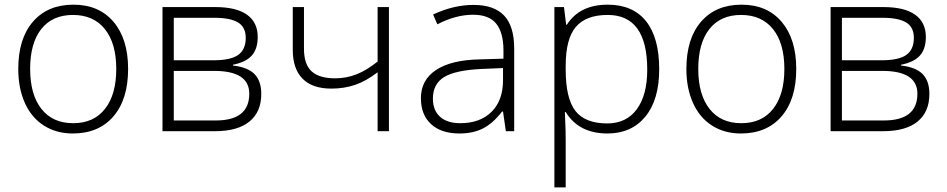

<svg xmlns="http://www.w3.org/2000/svg" viewBox="-20 -561 4049 821"><path d="M58.1 -266.1Q58.1 -396 121.1 -468.5Q184.1 -541 293.9 -541Q403.3 -541 465.6 -467.5Q527.8 -394 527.8 -266.1Q527.8 -136.2 464.8 -63.2Q401.9 9.8 291 9.8Q221.2 9.8 168 -23.9Q114.7 -57.6 86.4 -120.6Q58.1 -183.6 58.1 -266.1ZM108.9 -266.1Q108.9 -156.7 157 -95.5Q205.1 -34.2 293 -34.2Q380.9 -34.2 429 -95.5Q477.1 -156.7 477.1 -266.1Q477.1 -376 428.5 -436.5Q379.9 -497.1 292 -497.1Q204.1 -497.1 156.5 -436.8Q108.9 -376.5 108.9 -266.1Z M674.8 0V-530.8H899.9Q990.7 -530.8 1036.4 -498Q1082 -465.3 1082 -402.8Q1082 -352.5 1057.1 -324Q1032.2 -295.4 976.1 -284.2V-280.8Q1040 -273.4 1068.6 -243.9Q1097.2 -214.4 1097.2 -159.2Q1097.2 -82.5 1046.6 -41.3Q996.1 0 898.9 0ZM723.1 -45.9H902.8Q1045.9 -45.9 1045.9 -160.2Q1045.9 -257.8 896 -257.8H723.1ZM723.1 -303.2H892.1Q966.3 -303.2 998.5 -326.2Q1030.8 -349.1 1030.8 -398.9Q1030.8 -445.3 997.6 -465.1Q964.4 -484.9 897.9 -484.9H723.1Z M1231.9 -347.2V-530.8H1279.8V-353Q1279.8 -285.6 1312.5 -255.9Q1345.2 -226.1 1413.1 -226.1Q1460.9 -226.1 1504.4 -243.2Q1547.9 -260.3 1594.7 -297.9V-530.8H1643.1V0H1594.7V-252Q1545.9 -214.4 1498.8 -198.2Q1451.7 -182.1 1397 -182.1Q1315.4 -182.1 1273.7 -224.6Q1231.9 -267.1 1231.9 -347.2Z M1779.8 -141.1Q1779.8 -218.8 1844.5 -261.7Q1909.2 -304.7 2031.7 -307.1L2132.8 -310.1V-345.2Q2132.8 -420.9 2102.1 -459.5Q2071.3 -498 2002.9 -498Q1929.2 -498 1850.1 -457L1832 -499Q1919.4 -540 2004.9 -540Q2092.3 -540 2135.5 -494.6Q2178.7 -449.2 2178.7 -353V0H2143.1L2130.9 -84H2127Q2086.9 -32.7 2044.7 -11.5Q2002.4 9.8 1944.8 9.8Q1866.7 9.8 1823.2 -30.3Q1779.8 -70.3 1779.8 -141.1ZM1831.1 -139.2Q1831.1 -89.4 1861.6 -61.8Q1892.1 -34.2 1947.8 -34.2Q2032.7 -34.2 2081.8 -82.8Q2130.9 -131.3 2130.9 -217.8V-270L2038.1 -266.1Q1926.3 -260.7 1878.7 -231.2Q1831.1 -201.7 1831.1 -139.2Z M2350.6 240.2V-530.8H2391.6L2400.9 -455.1H2403.8Q2458.5 -541 2578.6 -541Q2686 -541 2742.4 -470.5Q2798.8 -399.9 2798.8 -265.1Q2798.8 -134.3 2739.5 -62.3Q2680.2 9.8 2577.6 9.8Q2455.1 9.8 2398.9 -82H2395.5L2397 -41Q2398.9 -4.9 2398.9 38.1V240.2ZM2398.9 -264.2Q2398.9 -139.6 2440.7 -86.4Q2482.4 -33.2 2576.7 -33.2Q2658.2 -33.2 2702.9 -93.8Q2747.6 -154.3 2747.6 -263.2Q2747.6 -497.1 2578.6 -497.1Q2485.8 -497.1 2442.4 -446Q2398.9 -395 2398.9 -279.8Z M2915 -266.1Q2915 -396 2978 -468.5Q3041 -541 3150.9 -541Q3260.3 -541 3322.5 -467.5Q3384.8 -394 3384.8 -266.1Q3384.8 -136.2 3321.8 -63.2Q3258.8 9.8 3147.9 9.8Q3078.1 9.8 3024.9 -23.9Q2971.7 -57.6 2943.4 -120.6Q2915 -183.6 2915 -266.1ZM2965.8 -266.1Q2965.8 -156.7 3013.9 -95.5Q3062 -34.2 3149.9 -34.2Q3237.8 -34.2 3285.9 -95.5Q3334 -156.7 3334 -266.1Q3334 -376 3285.4 -436.5Q3236.8 -497.1 3148.9 -497.1Q3061 -497.1 3013.4 -436.8Q2965.8 -376.5 2965.8 -266.1Z M3531.7 0V-530.8H3756.8Q3847.7 -530.8 3893.3 -498Q3939 -465.3 3939 -402.8Q3939 -352.5 3914.1 -324Q3889.2 -295.4 3833 -284.2V-280.8Q3897 -273.4 3925.5 -243.9Q3954.1 -214.4 3954.1 -159.2Q3954.1 -82.5 3903.6 -41.3Q3853 0 3755.9 0ZM3580.1 -45.9H3759.8Q3902.8 -45.9 3902.8 -160.2Q3902.8 -257.8 3752.9 -257.8H3580.1ZM3580.1 -303.2H3749Q3823.2 -303.2 3855.5 -326.2Q3887.7 -349.1 3887.7 -398.9Q3887.7 -445.3 3854.5 -465.1Q3821.3 -484.9 3754.9 -484.9H3580.1Z"/></svg>

Font: Open Sans Light
Style: Regular
Weight: 300
Foundry: Ascender Corporation
Version: Version 1.10